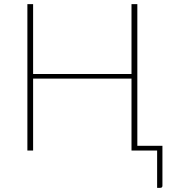

<svg xmlns="http://www.w3.org/2000/svg" viewBox="-20 -723 827 922"><path d="M760 -23V169Q760 179 749.5 179H734.5V0H611.5V-345.5H139V0H111.5V-703H139V-367.5H611.5V-703H639.5V-23Z"/></svg>

Font: Lato 2
Style: Regular
Weight: 200
Designer: Lukasz Dziedzic with Adam Twardoch and Botio Nikoltchev
Foundry: tyPoland Lukasz Dziedzic
Version: Version 2.015; 2015-08-06; http://www.latofonts.com/